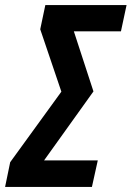

<svg xmlns="http://www.w3.org/2000/svg" viewBox="-52 -734 517 754"><path d="M309 0 332 -104H121L315 -375L238 -611H423L445 -714H126L106 -619L189 -374L-12 -97L-32 0Z"/></svg>

Font: Noto Sans Display Condensed
Style: Bold Italic
Weight: 700
Width: 3
Designer: Monotype Design team
Foundry: Monotype Imaging Inc.
Version: 1.000